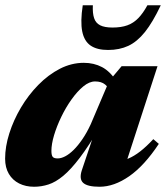

<svg xmlns="http://www.w3.org/2000/svg" viewBox="-20 -697 634 732"><path d="M292 -48 347.5 -213 360.5 -212.5Q318.5 -140.5 284.2 -95.5Q250 -50.5 221 -26.5Q192 -2.5 165 6.2Q138 15 110 15Q78 15 53 2.5Q28 -10 13.8 -34Q-0.5 -58 -0.5 -92Q-0.5 -138 15.5 -188.5Q31.5 -239 59.8 -286.8Q88 -334.5 126 -373.2Q164 -412 208.2 -434.8Q252.5 -457.5 299.5 -457.5Q338 -457.5 369 -441.2Q400 -425 426.5 -384L400 -347Q394.5 -363.5 380.5 -375Q366.5 -386.5 342.5 -386.5Q320.5 -386.5 297.5 -367.5Q274.5 -348.5 252.8 -318Q231 -287.5 213.8 -251.8Q196.5 -216 186.2 -181.8Q176 -147.5 176 -122Q176 -105.5 180.8 -99.2Q185.5 -93 200 -93Q213 -93 228.5 -101Q244 -109 260.8 -125.5Q277.5 -142 294.2 -166.5Q311 -191 326 -223.5L396 -388L443.5 -444.5H580.5L448.5 -38.5L424 -81Q447.5 -83.5 469.2 -92.5Q491 -101.5 514.2 -119.5Q537.5 -137.5 564.5 -166.5L585.5 -148.5Q530.5 -65.5 472.8 -25.2Q415 15 359.5 15Q313.5 15 297.2 0.2Q281 -14.5 292 -48ZM409 -592Q442 -592 465.5 -600.5Q489 -609 507.2 -627.8Q525.5 -646.5 542 -677H593Q562.5 -612.5 532.8 -575.2Q503 -538 469.2 -522.2Q435.5 -506.5 392 -506.5Q350 -506.5 325.5 -523.2Q301 -540 293.5 -577.2Q286 -614.5 295.5 -677H334Q332.5 -646.5 338.8 -627.8Q345 -609 362 -600.5Q379 -592 409 -592Z"/></svg>

Font: Newsreader 24pt ExtraBold
Style: Italic
Weight: 800
Italic angle: -17°
Designer: Hugues Gentile
Foundry: Production Type
Version: Version 1.003